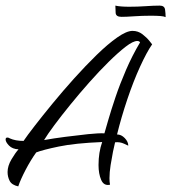

<svg xmlns="http://www.w3.org/2000/svg" viewBox="-21 -655 610 684"><path d="M44 9Q21 4 13.5 -10.5Q6 -25 6 -42Q6 -64 20 -87.5Q34 -111 45 -123Q23 -124 11 -136.5Q-1 -149 -1 -158Q-1 -165 5 -165Q10 -165 14 -162Q34 -153 63 -153Q75 -171 102.5 -206.5Q130 -242 166.5 -286.5Q203 -331 243.5 -376Q284 -421 323.5 -459.5Q363 -498 396.5 -521.5Q430 -545 451 -545Q471 -545 486.5 -533Q502 -521 511.5 -509Q521 -497 521 -497Q502 -470 478 -417.5Q454 -365 432.5 -301Q411 -237 396 -176Q411 -176 423.5 -163Q436 -150 436 -136Q436 -136 421 -143Q406 -150 389 -148Q386 -137 381.5 -114.5Q377 -92 373 -66.5Q369 -41 369 -20Q369 -13 369.5 -7.5Q370 -2 371 3Q349 8 339.5 -14Q330 -36 330 -67Q330 -112 343 -149Q246 -145 188.5 -133Q131 -121 108 -112Q88 -84 70 -49.5Q52 -15 44 9ZM136 -156Q169 -162 211.5 -167.5Q254 -173 292 -177Q330 -181 351 -180Q355 -194 365 -228.5Q375 -263 390.5 -309Q406 -355 428 -406Q450 -457 478 -504Q475 -509 468 -509Q453 -509 426.5 -488.5Q400 -468 366.5 -435Q333 -402 297.5 -362Q262 -322 229.5 -282Q197 -242 172.5 -209Q148 -176 136 -156ZM569 -594Q563 -597 549.5 -598Q536 -599 516 -599Q485 -599 457 -597Q429 -595 412 -595Q392 -595 391 -609Q390 -623 390 -635Q398 -633 411 -632Q424 -631 439 -631Q470 -631 498 -633Q526 -635 548 -635Q565 -635 567 -621Q569 -607 569 -594Z"/></svg>

Font: Birthstone
Style: Regular
Weight: 400
Designer: Robert E. Leuschke
Foundry: Robert E. Leuschke
Version: Version 1.013; ttfautohint (v1.8.3)